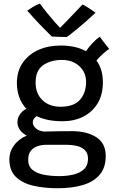

<svg xmlns="http://www.w3.org/2000/svg" viewBox="-20 -776 656 1046"><path d="M320.5 -115.5Q276.5 -115.5 241.5 -122.8Q206.5 -130 179.5 -143.5Q158.5 -129 158.5 -109Q158.5 -91 176.5 -75.8Q194.5 -60.5 225 -59Q227.5 -59.5 230 -59.5Q261 -60.5 297.8 -61Q334.5 -61.5 373 -61.5Q452.5 -61.5 504.2 -28.8Q556 4 556 74.5Q556 137 523.5 175.5Q491 214 432.2 231.8Q373.5 249.5 295 249.5Q220 249.5 160.5 235.5Q101 221.5 66 187.2Q31 153 31 91Q31 50.5 55.8 16.5Q80.5 -17.5 125.5 -37.5Q99.5 -51 87.2 -70.2Q75 -89.5 75 -110Q75 -134.5 89.2 -154Q103.5 -173.5 123.5 -183.5Q96.5 -212.5 84.2 -248.8Q72 -285 72 -323Q72 -388 103.8 -434Q135.5 -480 189.2 -504Q243 -528 310 -528Q393 -528 448.5 -497Q464 -520.5 484.8 -542.2Q505.5 -564 523.5 -576Q528.5 -569 538.2 -556Q548 -543 558.5 -529.8Q569 -516.5 575 -509.5Q563 -502.5 542.5 -484.2Q522 -466 505.5 -446.5Q540.5 -398.5 540.5 -328Q540.5 -260 511.8 -212.8Q483 -165.5 433.5 -140.5Q384 -115.5 320.5 -115.5ZM309.5 -194.5Q382.5 -194.5 415.8 -232.5Q449 -270.5 449 -329.5Q449 -381.5 412.2 -415.5Q375.5 -449.5 318 -449.5Q256.5 -449.5 215.2 -421Q174 -392.5 174 -326Q174 -266 211.5 -230.2Q249 -194.5 309.5 -194.5ZM302 183.5Q345 183.5 380.8 174.8Q416.5 166 438 145.5Q459.5 125 459.5 89Q459.5 58 442 41.5Q424.5 25 399 19Q373.5 13 349 13H228.5Q207.5 13 185.5 20Q163.5 27 148.5 44.8Q133.5 62.5 133.5 95Q133.5 129.5 156.5 148.8Q179.5 168 218 175.8Q256.5 183.5 302 183.5ZM429.5 -751.5Q441 -746.5 456 -737Q471 -727.5 483.5 -718.8Q496 -710 500.5 -706.5Q446 -656 403.2 -620.8Q360.5 -585.5 344 -574.5Q326 -574.5 301.5 -575.2Q277 -576 262.5 -577Q230 -608.5 197 -642.8Q164 -677 128.5 -718Q140.5 -726.5 160 -738.5Q179.5 -750.5 197.5 -756.5Q215 -732 237 -704.8Q259 -677.5 278.5 -655.5Q298 -633.5 307.5 -624.5Q319.5 -636.5 340.8 -658.5Q362 -680.5 385.8 -705.5Q409.5 -730.5 429.5 -751.5Z"/></svg>

Font: Grandstander
Style: Regular
Weight: 400
Designer: Tyler Finck
Foundry: Etcetera Type Co
Version: Version 1.200; ttfautohint (v1.8.3)